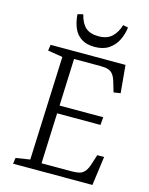

<svg xmlns="http://www.w3.org/2000/svg" viewBox="-134 -1004 845 1087"><g transform="rotate(15 289.0 -460.0)"><path d="M164 -656 77 -670 82 -705H521L536 -543L496 -537L482 -584Q473 -618 461 -634.5Q449 -651 431.5 -656.5Q414 -662 386 -662H231L220 -386H476L472 -340H218L206 -44H381Q408 -44 427 -48.5Q446 -53 460 -70.5Q474 -88 484 -124L499 -170H539L516 0H51L56 -35L139 -48ZM216 -920Q228 -870 254.5 -846Q281 -822 331 -822Q381 -822 409 -848.5Q437 -875 450 -919L480 -913Q475 -872 457.5 -837Q440 -802 407.5 -780Q375 -758 325 -758Q277 -758 246.5 -778Q216 -798 201.5 -833Q187 -868 184 -912Z"/></g></svg>

Font: Literata 24pt Light
Style: Italic
Weight: 300
Italic angle: -2°
Designer: Latin by Veronika Burian and Jose Scaglione. Greek by Irene Vlachou. Cyrillic by Vera Evstafieva
Foundry: TypeTogether
Version: Version 3.103;gftools[0.9.29]